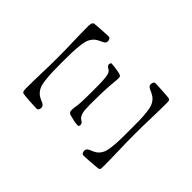

<svg xmlns="http://www.w3.org/2000/svg" viewBox="-142 -1007 1283 1283"><g transform="rotate(-45 500.0 -365.5)"><path d="M841 -143Q841 -137 840 -116.5Q839 -96 837.5 -72Q836 -48 834.5 -29.5Q833 -11 831 -8Q827 -1 820.5 0.5Q814 2 806 2Q730 2 653.5 -0.5Q577 -3 500 -3Q424 -3 348 -0.5Q272 2 196 2Q188 2 181 1Q174 0 169 -8Q168 -10 166.5 -28.5Q165 -47 163 -71.5Q161 -96 160 -116.5Q159 -137 159 -142Q159 -153 167 -158Q175 -163 184 -163Q200 -163 207 -153.5Q214 -144 219.5 -129.5Q225 -115 235 -99Q245 -83 266 -70Q287 -57 326 -52Q369 -46 413 -45.5Q457 -45 500 -45Q544 -45 587.5 -45.5Q631 -46 674 -52Q712 -57 733 -70Q754 -83 764.5 -99Q775 -115 781 -129.5Q787 -144 794 -153.5Q801 -163 816 -163Q825 -163 833 -158.5Q841 -154 841 -143ZM727 -445Q727 -437 724.5 -417Q722 -397 718.5 -378Q715 -359 711 -353Q708 -346 703 -344.5Q698 -343 691 -343Q671 -343 651 -345.5Q631 -348 611 -349Q566 -352 521 -353Q476 -354 432 -354Q410 -354 381.5 -352Q353 -350 333 -338Q321 -331 313 -316.5Q305 -302 288 -302Q284 -302 279 -304.5Q274 -307 274 -311Q274 -331 279 -353Q284 -375 289 -394Q293 -415 318 -415Q332 -415 345 -413Q358 -411 371 -409Q405 -406 439 -405.5Q473 -405 507 -405Q521 -405 544.5 -405Q568 -405 593 -406Q618 -407 639.5 -410Q661 -413 671 -419Q681 -425 689.5 -440Q698 -455 711 -455Q715 -455 721 -452.5Q727 -450 727 -445ZM841 -588Q841 -578 832.5 -573Q824 -568 816 -568Q801 -568 794 -577.5Q787 -587 781 -601.5Q775 -616 764.5 -631.5Q754 -647 733 -660Q712 -673 674 -678Q631 -684 587.5 -685Q544 -686 500 -686Q457 -686 413 -685Q369 -684 326 -678Q288 -673 267 -660Q246 -647 235.5 -631.5Q225 -616 219.5 -601.5Q214 -587 206.5 -577.5Q199 -568 184 -568Q176 -568 167.5 -573Q159 -578 159 -588Q159 -594 160 -614Q161 -634 162.5 -658.5Q164 -683 166 -701.5Q168 -720 169 -722Q175 -730 184 -731.5Q193 -733 202 -733Q276 -733 351 -730.5Q426 -728 500 -728Q575 -728 649.5 -730.5Q724 -733 799 -733Q807 -733 816 -731Q825 -729 831 -721Q833 -719 834.5 -700.5Q836 -682 837.5 -658Q839 -634 840 -614Q841 -594 841 -588Z"/></g></svg>

Font: Kaisei HarunoUmi Medium
Style: Regular
Weight: 500
Designer: Font-Kai, 金井和夫
Foundry: KAZUO KANAI
Version: Version 5.003